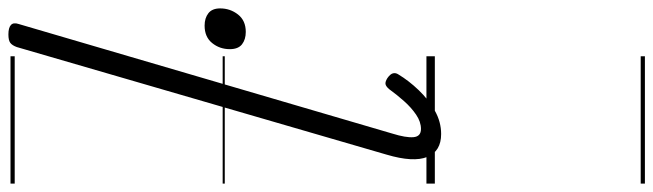

<svg xmlns="http://www.w3.org/2000/svg" viewBox="-569 -486 1555 457"><g transform="rotate(-90 208.5 -257.5)"><path d="M118 15Q77 15 63.5 -18Q50 -51 69 -115L325 -995Q329 -1006 335 -1010.5Q341 -1015 355 -1015Q371 -1015 377.5 -1009Q384 -1003 380 -991L119 -101Q109 -69 110.5 -51Q112 -33 130 -33Q147 -33 164 -44.5Q181 -56 196.5 -73.5Q212 -91 225 -109Q232 -117 237.5 -117.5Q243 -118 251 -113Q261 -106 262.5 -99.5Q264 -93 260 -87Q245 -62 222.5 -38.5Q200 -15 173.5 0Q147 15 118 15ZM361 -450Q343 -450 331.5 -459Q320 -468 320 -488Q320 -512 334.5 -530Q349 -548 376 -548Q394 -548 405.5 -539Q417 -530 417 -511Q417 -487 402.5 -468.5Q388 -450 361 -450ZM0 490H303V500H0ZM0 -20H303V0H0ZM0 -505H303V-500H0ZM0 -1010H303V-1000H0Z"/></g></svg>

Font: Playwrite AU QLD Guides
Style: Regular
Weight: 400
Designer: Veronika Burian, José Scaglione
Foundry: TypeTogether
Version: Version 1.003